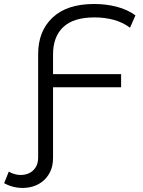

<svg xmlns="http://www.w3.org/2000/svg" viewBox="-47 -726 701 944"><path d="M-26.6 174.7 -3.8 117.8Q19.5 131.3 44.6 133.8Q69.6 136.2 91.5 127.5Q113.3 118.8 127 98.8Q140.6 78.9 140.6 47.9V-460.5Q140.6 -573.2 211.6 -639.8Q282.7 -706.4 415.6 -706.4Q475 -706.4 527.3 -692.7Q579.5 -679.1 618.9 -650.5L592.3 -589.7Q556.1 -616.8 511.6 -628.6Q467.1 -640.4 417.9 -640.4Q314.3 -640.4 264.1 -593Q213.8 -545.5 213.8 -458.6V50.1Q213.8 91.1 198.6 120.9Q183.4 150.7 158.1 169.2Q132.8 187.8 101.1 194.3Q69.4 200.8 36.5 196.1Q3.6 191.3 -26.6 174.7ZM188.3 -297.1V-361.4H548.5V-297.1Z"/></svg>

Font: Montserrat Alternates Thin
Style: Regular
Weight: 100
Designer: Julieta Ulanovsky
Foundry: Julieta Ulanovsky
Version: Version 9.000